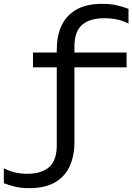

<svg xmlns="http://www.w3.org/2000/svg" viewBox="-156 -803 690 1001"><path d="M16 -452V-529H504V-452ZM378 -783Q420 -783 452.5 -775.5Q485 -768 514 -757V-680Q485 -695 454 -701.5Q423 -708 388 -708Q312 -708 272 -673.5Q232 -639 232 -559V-59Q232 8 208 62Q184 116 132 147Q80 178 -4 178Q-45 178 -76.5 170.5Q-108 163 -136 152V74Q-108 89 -78 96Q-48 103 -15 103Q61 103 100.5 68Q140 33 140 -46V-546Q140 -614 164 -667.5Q188 -721 240.5 -752Q293 -783 378 -783Z"/></svg>

Font: Unbounded Light
Style: Regular
Weight: 300
Designer: Luke Prowse, Jean-Baptiste Morizot, Fátima Lázaro, Florian Runge
Foundry: NaN
Version: Version 1.700